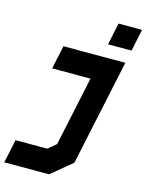

<svg xmlns="http://www.w3.org/2000/svg" viewBox="-264 -833 849 1115"><g transform="rotate(15 161.0 -275.0)"><path d="M278.5 -618 306.5 -750H448L420 -618ZM-126 200 -96 59H94.5L143 18.5L232 -399H1.5L31.5 -540H403.5L268 97L143 200ZM318 -470 206 56.5Z"/></g></svg>

Font: Tourney Expanded Black
Style: Italic
Weight: 900
Width: 7
Italic angle: -12°
Designer: Tyler Finck
Foundry: Etcetera Type Co
Version: Version 1.010; ttfautohint (v1.8.3)